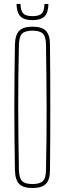

<svg xmlns="http://www.w3.org/2000/svg" viewBox="-20 -939 324 964"><path d="M143 5Q96 5 76 -16Q56 -37 55 -85Q53.5 -169.5 52.8 -246.8Q52 -324 52 -399.5Q52 -475 52.8 -552.2Q53.5 -629.5 55 -714Q56 -763 76 -784Q96 -805 143 -805Q190.5 -805 210.8 -784Q231 -763 231 -714Q232 -629.5 232.2 -552.2Q232.5 -475 232.5 -399.5Q232.5 -324 232.2 -246.8Q232 -169.5 231 -85Q231 -37 210.8 -16Q190.5 5 143 5ZM143 -15Q180.5 -15 195.5 -30.2Q210.5 -45.5 211 -85Q213 -171 213.5 -249.2Q214 -327.5 214 -403Q214 -478.5 213 -555Q212 -631.5 211 -714Q210.5 -754.5 195.5 -769.8Q180.5 -785 143 -785Q105.5 -785 90.8 -769.8Q76 -754.5 75 -714Q73 -631.5 72.2 -555Q71.5 -478.5 71.5 -403Q71.5 -327.5 72.5 -249.2Q73.5 -171 75 -85Q76 -45.5 90.8 -30.2Q105.5 -15 143 -15ZM143 -838Q101 -838 82.5 -856.8Q64 -875.5 63 -919H83Q84 -884.5 96.8 -871.2Q109.5 -858 143 -858Q177 -858 189.8 -871.2Q202.5 -884.5 203 -919H223Q222.5 -875.5 203.8 -856.8Q185 -838 143 -838Z"/></svg>

Font: Big Shoulders Thin
Style: Regular
Weight: 100
Designer: Patric King
Foundry: XO Type Co
Version: Version 2.002